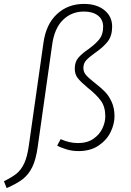

<svg xmlns="http://www.w3.org/2000/svg" viewBox="-71 -761 669 981"><path d="M-51 165Q-10 145 13.5 126Q37 107 52.5 74Q68 41 76 -15L151 -542Q164 -637 220 -689Q276 -741 358 -741Q423 -741 462.5 -709Q502 -677 502 -625Q502 -578 479.5 -549Q457 -520 415 -491Q384 -469 369.5 -453Q355 -437 355 -414Q355 -393 369 -377Q383 -361 414 -337Q446 -312 465.5 -292Q485 -272 499.5 -240.5Q514 -209 514 -167Q514 -127 494 -86Q474 -45 432.5 -17Q391 11 330 11Q299 11 270 2.5Q241 -6 221 -17L239 -50Q284 -30 327 -30Q375 -30 406.5 -52Q438 -74 452.5 -105.5Q467 -137 467 -166Q467 -216 444 -247Q421 -278 378 -312Q343 -341 327 -361Q311 -381 311 -410Q311 -444 328.5 -465Q346 -486 381 -510Q418 -537 437 -561Q456 -585 456 -624Q456 -661 429.5 -681.5Q403 -702 358 -702Q295 -702 251.5 -660Q208 -618 196 -536L122 -13Q113 54 94 92.5Q75 131 45.5 154Q16 177 -37 200Z"/></svg>

Font: Fira Sans ExtraLight
Style: Italic
Weight: 275
Italic angle: -8°
Designer: Carrois Corporate & Edenspiekermann AG
Foundry: Carrois Corporate GbR & Edenspiekermann AG
Version: Version 4.203